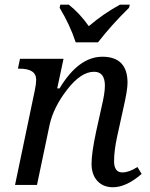

<svg xmlns="http://www.w3.org/2000/svg" viewBox="-20 -786 639 816"><path d="M137.2 0H43.9L127.9 -401.9Q133.8 -429.7 133.8 -446.8Q133.8 -494.1 64 -494.1H56.2L64.9 -536.1H250L223.1 -410.2H232.9Q314 -544.9 415 -544.9Q522 -544.9 522 -434.1Q522 -402.3 503.9 -324.2L478 -206.1Q464.8 -146 464.8 -101.1Q464.8 -53.2 500 -53.2Q528.8 -53.2 564 -76.2L582 -46.9Q516.6 9.8 460 9.8Q418.5 9.8 393.8 -17.1Q369.1 -43.9 369.1 -89.8Q369.1 -135.7 388.2 -225.1L411.1 -328.6Q425.8 -389.2 425.8 -421.9Q425.8 -481 379.9 -481Q324.2 -481 265.9 -405.8Q207.5 -330.6 190.9 -255.9ZM528.3 -752.9Q453.6 -679.7 396.5 -606H301.8Q277.3 -680.2 233.4 -752.9L236.3 -766.1H272.5Q318.8 -729.5 357.4 -674.8Q420.4 -728.5 489.7 -766.1H531.7Z"/></svg>

Font: Droid Serif
Style: Italic
Weight: 400
Italic angle: -12°
Designer: Monotype Design team
Foundry: Monotype Imaging Inc.
Version: Version 1.03